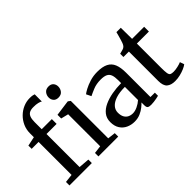

<svg xmlns="http://www.w3.org/2000/svg" viewBox="-93 -1296 1772 1772"><g transform="rotate(-45 793.0 -410.0)"><path d="M36 0.5V-45L118.5 -54.5V-485H28.5L28 -527.5L118.5 -546.5V-597Q118.5 -646.5 137.5 -688.8Q156.5 -731 188.8 -762.8Q221 -794.5 261.8 -812Q302.5 -829.5 346.5 -829.5Q369.5 -829.5 382.8 -826.8Q396 -824 404 -821L403.5 -727.5Q394.5 -735 370.2 -741Q346 -747 313 -746.5Q281 -747 261 -737Q241 -727 231.5 -703.5Q222 -680 222 -640V-547.5H354V-485H222V-53.5L328 -45V0.5ZM414.5 0V-45L492 -54.5V-472.5L419 -490.5V-538.5L569.5 -559H574.5L596.5 -542.5V-54L673 -45V0ZM537.5 -644Q506.5 -644 490.2 -662.8Q474 -681.5 474 -708.5Q474 -737.5 492 -760Q510 -782.5 545 -782.5H546Q576.5 -782.5 592.8 -764Q609 -745.5 609 -718.5Q609 -689 591.2 -666.5Q573.5 -644 538.5 -644Z M878.5 10.5Q835 10.5 798 -6.5Q761 -23.5 738.2 -58.5Q715.5 -93.5 715.5 -146.5Q715.5 -196.5 742.8 -231Q770 -265.5 816.5 -287Q863 -308.5 921 -319Q979 -329.5 1041 -330V-368Q1041 -412 1031.5 -437.8Q1022 -463.5 998.2 -475.2Q974.5 -487 930.5 -487Q874 -487 830.8 -469.2Q787.5 -451.5 762.5 -438.5L739 -486Q750 -496 782.8 -513.8Q815.5 -531.5 861.2 -545.8Q907 -560 958 -560Q1026 -560 1066.2 -539.8Q1106.5 -519.5 1124 -476.8Q1141.5 -434 1141.5 -366.5V-48L1199 -47.5V-7Q1188 -4 1170.5 -0.5Q1153 3 1133.2 5.5Q1113.5 8 1096.5 8Q1070 8 1058.8 0Q1047.5 -8 1047.5 -36.5V-71Q1035.5 -58 1011.5 -38.5Q987.5 -19 953.8 -4.2Q920 10.5 878.5 10.5ZM921.5 -55.5Q949.5 -55.5 982.5 -71Q1015.5 -86.5 1041 -109.5V-281Q969 -281 921.5 -265Q874 -249 850.2 -221.5Q826.5 -194 826.5 -158.5Q826.5 -122.5 839 -99.8Q851.5 -77 873 -66.2Q894.5 -55.5 921.5 -55.5Z M1407.5 10Q1355 10 1326.2 -14.5Q1297.5 -39 1297.5 -102.5V-485.5H1226.5V-528Q1236 -530.5 1248 -533.5Q1260 -536.5 1270.2 -539.8Q1280.5 -543 1285.5 -547Q1292 -551 1296.2 -556.2Q1300.5 -561.5 1304.2 -568.2Q1308 -575 1311.5 -584.5Q1316 -596.5 1322.2 -617.8Q1328.5 -639 1334.2 -660Q1340 -681 1343 -693.5H1400L1401.5 -547.5H1559V-485.5H1402V-170.5Q1402 -120 1406 -97Q1410 -74 1422 -67.8Q1434 -61.5 1458 -61.5Q1484.5 -61.5 1515 -68.8Q1545.5 -76 1561.5 -83.5L1576 -41.5Q1561 -29.5 1534 -17.8Q1507 -6 1474 2Q1441 10 1407.5 10Z"/></g></svg>

Font: Merriweather 36pt
Style: Regular
Weight: 400
Designer: Eben Sorkin
Foundry: Eben Sorkin
Version: Version 2.100